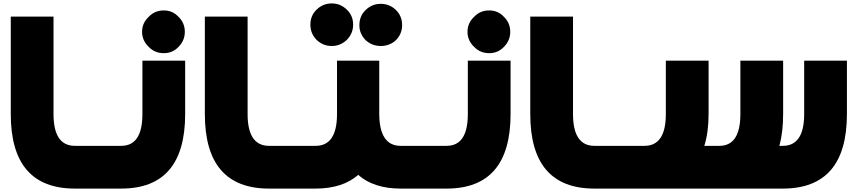

<svg xmlns="http://www.w3.org/2000/svg" viewBox="-20 -1103 5066 1123"><path d="M509.8 -250V0H418Q43 0 43 -436V-1005.9H293V-436Q293 -250 418 -250Z M1023.9 -828.6Q989.3 -792 938 -792Q885.3 -792 850.1 -828.6Q811 -865.7 811 -917Q811 -968.8 850.1 -1004.9Q885.3 -1042 938 -1042Q989.3 -1042 1023.9 -1004.9Q1061 -968.8 1061 -917Q1061 -865.7 1023.9 -828.6ZM490.2 0V-250H689Q813 -250 813 -436V-748H1063V-436Q1063 0 689 0Z M1645 -250V0H1553.2Q1178.2 0 1178.2 -436V-1005.9H1428.2V-436Q1428.2 -250 1553.2 -250Z M2119.1 -867.7Q2082 -904.8 2082 -955.6Q2082 -1009.8 2119.1 -1044.9Q2156.2 -1080.6 2207 -1080.6Q2258.3 -1080.6 2295.4 -1044.9Q2332 -1009.8 2332 -955.6Q2332 -904.8 2295.4 -867.7Q2258.3 -834 2207 -834Q2156.2 -834 2119.1 -867.7ZM2008.3 -869.6Q1971.2 -834 1920.4 -834Q1869.1 -834 1832 -869.6Q1795.4 -906.7 1795.4 -959Q1795.4 -1011.7 1832 -1046.9Q1869.1 -1083 1920.4 -1083Q1971.2 -1083 2008.3 -1046.9Q2045.4 -1011.7 2045.4 -959Q2045.4 -906.7 2008.3 -869.6ZM2417.5 -250V0H2323.2Q2166.5 0 2075.2 -80.1Q1983.4 0 1826.2 0H1627.4V-250H1826.2Q1951.2 -250 1951.2 -436V-748H2198.2V-434.1Q2200.2 -250 2323.2 -250Z M2927.2 -828.6Q2892.6 -792 2841.3 -792Q2788.6 -792 2753.4 -828.6Q2714.4 -865.7 2714.4 -917Q2714.4 -968.8 2753.4 -1004.9Q2788.6 -1042 2841.3 -1042Q2892.6 -1042 2927.2 -1004.9Q2964.4 -968.8 2964.4 -917Q2964.4 -865.7 2927.2 -828.6ZM2393.6 0V-250H2592.3Q2716.3 -250 2716.3 -436V-748H2966.3V-436Q2966.3 0 2592.3 0Z M3548.3 -250V0H3456.5Q3081.5 0 3081.5 -436V-1005.9H3331.5V-436Q3331.5 -250 3456.5 -250Z M4933.6 -748V-436Q4933.6 0 4558.6 0H3532.7V-250H3749.5Q3874.5 -250 3874.5 -436V-748H4124.5V-436Q4124.5 -330.1 4099.6 -250H4187.5Q4310.5 -250 4310.5 -436V-748H4560.5V-436Q4560.5 -330.1 4538.6 -250H4558.6Q4683.6 -250 4683.6 -436V-748Z"/></svg>

Font: DimaBlue
Style: Bold
Weight: 700
Designer: R.Balvardi
Foundry: Dima Software Group
Version: Version 1.00;February 3, 2019;FontCreator 11.5.0.2427 64-bit